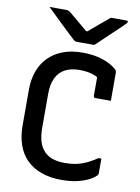

<svg xmlns="http://www.w3.org/2000/svg" viewBox="-102 -1013 805 1101"><g transform="rotate(10 300.0 -462.5)"><path d="M336 20Q268 20 216.5 1.5Q165 -17 130.5 -51.5Q96 -86 78.5 -136Q61 -186 61 -249V-457Q61 -517 78.5 -565Q96 -613 130.5 -648Q165 -683 214.5 -701.5Q264 -720 328 -720Q378 -720 417.5 -710.5Q457 -701 485 -686.5Q513 -672 530 -655Q532 -653 533 -650.5Q534 -648 534.5 -645.5Q535 -643 535 -640Q535 -604 535 -560Q535 -516 535 -476Q512 -476 489.5 -476Q467 -476 445 -476Q440 -476 437 -479Q434 -482 434 -487Q434 -508 434 -528.5Q434 -549 434 -572.5Q434 -596 434 -625L460 -579Q431 -601 399.5 -610Q368 -619 327 -619Q279 -619 244.5 -601Q210 -583 192 -546Q174 -509 174 -453V-258Q174 -211 184 -176.5Q194 -142 218 -118Q239 -97 269 -88Q299 -79 336 -79Q392 -79 434.5 -94Q477 -109 522 -140H539Q539 -129 539 -118.5Q539 -108 539 -97Q539 -86 539 -75.5Q539 -65 539 -54Q539 -50 537.5 -46.5Q536 -43 533 -41Q516 -24 487 -10Q458 4 419.5 12Q381 20 336 20ZM386 -775Q375 -775 355 -775Q335 -775 315.5 -775Q296 -775 285 -775Q277 -775 271.5 -778Q266 -781 252 -795Q244 -802 226 -819Q208 -836 185.5 -857.5Q163 -879 139.5 -902Q116 -925 95 -945Q116 -945 142 -945Q168 -945 189 -945Q200 -945 205 -943Q210 -941 218 -935Q234 -922 267 -894.5Q300 -867 349 -825L296 -845Q312 -845 328 -845Q344 -845 361 -845L309 -824Q355 -864 390 -893Q425 -922 452 -945H541Q545 -945 547.5 -944.5Q550 -944 551 -942Q552 -940 552 -938Q552 -934 548 -930Q544 -926 530 -912Q517 -899 498 -881Q479 -863 458 -843.5Q437 -824 418.5 -805.5Q400 -787 386 -775Z"/></g></svg>

Font: Recursive Monospace Medium
Style: Regular
Weight: 500
Version: Version 1.047